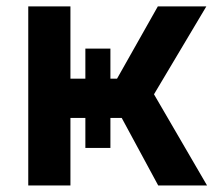

<svg xmlns="http://www.w3.org/2000/svg" viewBox="-20 -565 658 585"><path d="M610.8 0H462L350.9 -205.6H316.4V-114.3H240.1V-205.6H194.6V0H66.1V-545.5H194.6V-325.3H240.1V-416.9H316.4V-325.3H336.6L460.9 -545.5H608.7L449.2 -277.7Z"/></svg>

Font: Linik Sans SemiBold
Style: Regular
Weight: 600
Designer: Rasmus Andersson (font), Cristiano Sobral (main changes)
Foundry: rsms
Version: Version 3.018;June 1, 2022;FontCreator 14.0.0.2814 64-bit; t